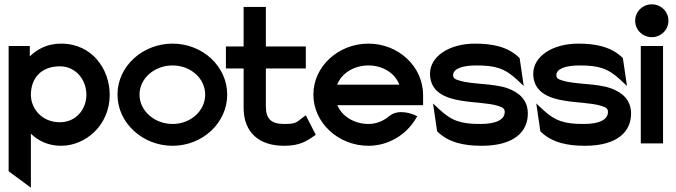

<svg xmlns="http://www.w3.org/2000/svg" viewBox="-20 -664 3129 889"><path d="M20 129 123 205V-45C156 -13 202 11 263 11C376 11 488 -84 488 -225C488 -342 408 -462 263 -462C201 -462 154 -438 118 -403V-451H20ZM123 -225C123 -303 172 -357 257 -357C330 -357 380 -296 380 -225C380 -160 334 -98 257 -98C174 -98 123 -161 123 -225Z M524 -226C524 -95 640 11 779 11C918 11 1032 -95 1032 -226C1032 -357 918 -462 779 -462C640 -462 524 -357 524 -226ZM626 -226C626 -301 695 -361 779 -361C863 -361 930 -301 930 -226C930 -151 863 -90 779 -90C695 -90 626 -151 626 -226Z M1026 -347H1108V-160C1110 -52 1178 11 1295 11C1367 11 1399 -10 1432 -33L1442 -40L1396 -130L1382 -120C1352 -98 1353 -90 1295 -90C1235 -90 1211 -115 1211 -171V-347H1396V-449H1211V-632H1108V-449H1026Z M1431 -226C1431 -95 1547 11 1686 11C1777 11 1858 -38 1903 -111L1912 -126L1896 -133C1895 -133 1827 -164 1782 -126C1755 -104 1723 -90 1686 -90C1620 -90 1563 -126 1542 -177H1939V-224C1939 -356 1825 -462 1686 -462C1547 -462 1431 -357 1431 -226ZM1541 -272C1561 -324 1618 -361 1686 -361C1753 -361 1809 -325 1829 -272Z M1971 -323C1971 -237 2044 -209 2115 -198C2171 -188 2241 -188 2285 -174C2306 -168 2317 -162 2317 -146C2317 -109 2276 -90 2204 -90C2117 -90 2073 -103 2016 -156L1985 -185L2004 -56C2058 -2 2133 11 2210 11C2364 11 2424 -57 2424 -138C2424 -204 2380 -237 2331 -255C2264 -279 2168 -272 2107 -291C2086 -297 2078 -302 2078 -316C2078 -345 2119 -361 2186 -361C2273 -361 2317 -348 2374 -295L2405 -266L2386 -395C2332 -449 2257 -462 2180 -462C2057 -462 1971 -401 1971 -323Z M2449 -323C2449 -237 2522 -209 2593 -198C2649 -188 2719 -188 2763 -174C2784 -168 2795 -162 2795 -146C2795 -109 2754 -90 2682 -90C2595 -90 2551 -103 2494 -156L2463 -185L2482 -56C2536 -2 2611 11 2688 11C2842 11 2902 -57 2902 -138C2902 -204 2858 -237 2809 -255C2742 -279 2646 -272 2585 -291C2564 -297 2556 -302 2556 -316C2556 -345 2597 -361 2664 -361C2751 -361 2795 -348 2852 -295L2883 -266L2864 -395C2810 -449 2735 -462 2658 -462C2535 -462 2449 -401 2449 -323Z M2921 -568C2921 -525 2956 -492 2998 -492C3040 -492 3075 -525 3075 -568C3075 -611 3040 -644 2998 -644C2956 -644 2921 -611 2921 -568ZM2947 0H3050V-451H2947Z"/></svg>

Font: Charger Sport
Style: Blk
Weight: 900
Designer: Jasper
Foundry: Cannot Into Space Fonts
Version: Version 1.1